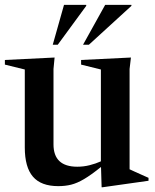

<svg xmlns="http://www.w3.org/2000/svg" viewBox="-22 -752 635 786"><path d="M197 -161Q197 -69.5 294.5 -69.5Q320.5 -69.5 345.2 -75.8Q370 -82 391 -91.5V-467.5L310 -487.5V-506.5L514 -516.5L508.5 -469.5V-59Q514.5 -56 529 -49.5Q543.5 -43 559.5 -35.8Q575.5 -28.5 586 -24V-12L398.5 14.5H394L391.5 -68.5Q350.5 -35.5 322 -18.8Q293.5 -2 269.2 4Q245 10 216.5 10Q146 10 112.8 -28.8Q79.5 -67.5 79.5 -148.5V-467.5L-2 -487.5V-506.5L201.5 -516.5L197 -469.5ZM318 -569 408.5 -732H516V-728L342 -569ZM194 -569 240 -732H331V-728L214.5 -569Z"/></svg>

Font: Newsreader 72pt Medium
Style: Regular
Weight: 500
Designer: Hugues Gentile
Foundry: Production Type
Version: Version 1.003; ttfautohint (v1.8.3)